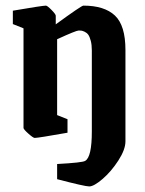

<svg xmlns="http://www.w3.org/2000/svg" viewBox="-20 -483 519 686"><path d="M298.8 183.1Q283.2 183.1 184.1 157.2V103Q274.9 98.1 284.2 91.8Q308.1 78.6 308.1 -13.2V-303.2Q308.1 -323.2 304.2 -337.6Q300.3 -352.1 295.4 -358.9Q290.5 -365.7 282.7 -369.4Q274.9 -373 271 -373.5Q267.1 -374 261.2 -374Q252 -374 184.1 -342.8V-71.8L221.2 -57.1V-8.8Q116.2 9.8 104 9.8Q98.6 9.8 81.3 -5.6Q64 -21 64 -25.9V-381.8L25.9 -397V-444.8Q131.8 -462.9 144 -462.9Q148.9 -462.9 164.1 -447.5Q179.2 -432.1 179.2 -426.8V-396Q271 -462.9 277.8 -462.9Q353 -462.9 390.6 -427.5Q428.2 -392.1 428.2 -304.2V22Q428.2 51.3 402.8 90.6Q377.4 129.9 346.4 156.5Q315.4 183.1 298.8 183.1Z"/></svg>

Font: Grenze SemiBold
Style: Regular
Weight: 600
Designer: Renata Polastri
Foundry: Omnibus-Type
Version: Version 1.002;PS 001.002;hotconv 1.0.88;makeotf.lib2.5.64775